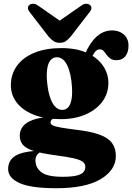

<svg xmlns="http://www.w3.org/2000/svg" viewBox="-20 -745 700 1016"><path d="M381.5 -58.5Q327 -65.5 298 -70.8Q269 -76 258.2 -82Q247.5 -88 247.5 -97.5Q247.5 -105.5 252.8 -111Q258 -116.5 267 -120L261 -127.5Q193.5 -125 155 -111Q116.5 -97 100.5 -75.2Q84.5 -53.5 84.5 -28Q84.5 0 100 19.8Q115.5 39.5 156.2 53Q197 66.5 272.5 76.5Q333.5 84.5 368.2 92.2Q403 100 417.2 110.5Q431.5 121 431.5 137.5Q431.5 155 420.5 166.8Q409.5 178.5 383.5 184.5Q357.5 190.5 311.5 190.5Q230.5 190.5 199 166.5Q167.5 142.5 167.5 102Q167.5 88 175 76.5Q182.5 65 194 60.5L190.5 52Q99 56 61 79.8Q23 103.5 23 149.5Q23 196.5 83.5 223.8Q144 251 278 251Q432 251 512.5 203Q593 155 593 80.5Q593 38.5 572.2 11Q551.5 -16.5 504.8 -33.2Q458 -50 381.5 -58.5ZM414.5 -426.5 457.5 -423Q470 -453 481.2 -468.5Q492.5 -484 508 -484Q520.5 -484 528.2 -475.2Q536 -466.5 543.8 -455.2Q551.5 -444 563.8 -435.2Q576 -426.5 596.5 -426.5Q627 -426.5 643.5 -447.5Q660 -468.5 660 -503Q660 -541 635.2 -562.5Q610.5 -584 574 -584Q527.5 -584 491.5 -551.5Q455.5 -519 429.5 -458.5ZM553.5 -306.5Q553.5 -355.5 524.8 -397.5Q496 -439.5 440.8 -465Q385.5 -490.5 305 -490.5Q222 -490.5 161.8 -465.8Q101.5 -441 69.5 -396.5Q37.5 -352 37.5 -293.5Q37.5 -243 68.5 -202.2Q99.5 -161.5 158.5 -138Q217.5 -114.5 301.5 -114.5Q376 -114.5 432.8 -139.2Q489.5 -164 521.5 -207Q553.5 -250 553.5 -306.5ZM279 -442Q314.5 -443 335.5 -399.8Q356.5 -356.5 361 -283.5Q364.5 -226 351.8 -195.2Q339 -164.5 310 -163.5Q288 -163 270.8 -181.8Q253.5 -200.5 242.5 -237.2Q231.5 -274 228 -326.5Q226 -361 230.8 -386.8Q235.5 -412.5 247.8 -427Q260 -441.5 279 -442ZM340 -605 181.5 -715.5Q168 -725 155.5 -725Q143 -725 134.5 -718Q128 -712.5 127.8 -702.5Q127.5 -692.5 138 -680L236.5 -552Q250.5 -536 263.8 -527.2Q277 -518.5 296 -518.5Q315 -518.5 328 -527.2Q341 -536 354.5 -552L453.5 -680Q464 -692.5 463.8 -702.5Q463.5 -712.5 456.5 -718Q449 -725 436.2 -725Q423.5 -725 410.5 -715.5L251.5 -605Z"/></svg>

Font: Fraunces ExtraBold
Style: Regular
Weight: 800
Version: Version 1.000;[b76b70a41]